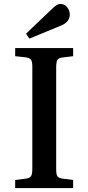

<svg xmlns="http://www.w3.org/2000/svg" viewBox="-20 -954 448 974"><path d="M57 0V-41L113 -48Q132 -51 138 -61.5Q144 -72 144 -99V-615Q144 -641 137.5 -650.5Q131 -660 111 -663L57 -669V-710H351V-669L295 -662Q277 -660 271 -649.5Q265 -639 265 -611V-95Q265 -69 271 -60Q277 -51 297 -48L351 -41V0ZM129 -758 112 -783 245 -910Q269 -934 286 -934Q308 -934 321 -917Q334 -900 334 -881Q334 -842 289 -824Z"/></svg>

Font: Literata 36pt Medium
Style: Regular
Weight: 500
Designer: Latin by Veronika Burian and Jose Scaglione. Greek by Irene Vlachou. Cyrillic by Vera Evstafieva.
Foundry: TypeTogether
Version: Version 3.002